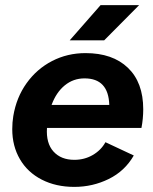

<svg xmlns="http://www.w3.org/2000/svg" viewBox="-20 -720 599 752"><path d="M28 -214Q28 -241 32 -265Q44 -338 84 -394Q124 -450 184 -481Q244 -512 315 -512Q421 -512 481 -454.5Q541 -397 541 -292Q541 -255 534 -219H164Q160 -159 189.5 -126.5Q219 -94 271 -94Q311 -94 343.5 -113Q376 -132 393 -163L504 -111Q469 -50 406 -19Q343 12 271 12Q199 12 143.5 -16.5Q88 -45 58 -96.5Q28 -148 28 -214ZM408 -309Q405 -413 311 -413Q267 -413 233.5 -385.5Q200 -358 182 -309ZM374 -700H525L388 -562H253Z"/></svg>

Font: Oak Sans
Style: Bold Italic
Weight: 700
Italic angle: -9.5°
Foundry: Erik Kennedy, Walven
Version: Version 1.000